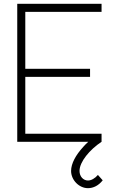

<svg xmlns="http://www.w3.org/2000/svg" viewBox="-20 -740 600 1002"><path d="M439 242C467 242 494.5 228.5 516 201L491 173C475.5 191 456.5 202 439 202C415 202 395 181.5 395 152C395 104.5 448 41 510 0V-42H112V-339H450V-381H112V-678H510V-720H70V0H440.5C431 8.5 422.5 17.5 414 27C375.5 69 351 113.5 351 152C351 199.5 392.5 242 439 242Z"/></svg>

Font: Vela Sans ExtLt
Style: Regular
Weight: 200
Designer: Principal design: Mikhail Sharanda - project Manrope.
Design modification: Ravid Balaliev
Foundry: Mikhail Sharanda
Version: Version 1.001